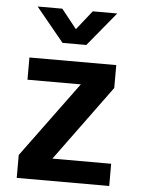

<svg xmlns="http://www.w3.org/2000/svg" viewBox="-53 -786 608 828"><g transform="rotate(5 251.0 -372.0)"><path d="M299.8 -597.2H196.8L76.2 -744.1H183.1L249 -661.1L314.9 -744.1H420.9ZM451.2 0H50.8V-99.1L291 -425.8H60.1V-522H436V-422.9L196.8 -96.2H451.2Z"/></g></svg>

Font: Standard
Style: Bold
Weight: 400
Designer: Bryce Wilner
Version: Version 2.000;PS 2.0;hotconv 16.6.51;makeotf.lib2.5.65220 DE